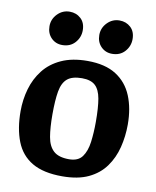

<svg xmlns="http://www.w3.org/2000/svg" viewBox="-82 -777 695 854"><g transform="rotate(10 265.0 -349.5)"><path d="M257 14Q172 14 121 -16Q70 -46 47.5 -103.5Q25 -161 25 -240Q25 -292 39 -340.5Q53 -389 83 -427.5Q113 -466 162 -488.5Q211 -511 280 -511Q360 -511 409.5 -479.5Q459 -448 482 -392Q505 -336 505 -263Q505 -210 492.5 -160Q480 -110 451.5 -70.5Q423 -31 375.5 -8.5Q328 14 257 14ZM274 -66Q315 -66 333.5 -91.5Q352 -117 357.5 -159Q363 -201 363 -250Q363 -315 356 -354.5Q349 -394 329 -412.5Q309 -431 269 -431Q225 -431 203 -412.5Q181 -394 174 -354Q167 -314 167 -250Q167 -190 174 -149Q181 -108 204 -87Q227 -66 274 -66ZM381 -561Q351 -561 331 -581.5Q311 -602 311 -634Q311 -666 334 -689.5Q357 -713 389 -713Q419 -713 439.5 -694Q460 -675 460 -641Q460 -609 438.5 -585Q417 -561 381 -561ZM156 -561Q126 -561 106 -581.5Q86 -602 86 -634Q86 -666 109 -689.5Q132 -713 164 -713Q194 -713 214.5 -694Q235 -675 235 -641Q235 -609 213.5 -585Q192 -561 156 -561Z"/></g></svg>

Font: Faustina Light
Style: Bold
Weight: 700
Version: Version 1.200